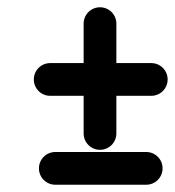

<svg xmlns="http://www.w3.org/2000/svg" viewBox="-20 -513 481 528"><path d="M210 -448C210 -448 210 -448 210 -448C210 -347.3 210 -246.7 210 -146C210 -121.1 230.1 -101 255 -101C279.9 -101 300 -121.1 300 -146C300 -146 300 -146 300 -146C300 -246.7 300 -347.3 300 -448C300 -472.9 279.9 -493 255 -493C230.1 -493 210 -472.9 210 -448ZM118 -249.5C118 -249.5 118 -249.5 118 -249.5C210.7 -249.5 303.3 -249.5 396 -249.5C420.9 -249.5 441 -269.6 441 -294.5C441 -319.3 420.9 -339.5 396 -339.5C396 -339.5 396 -339.5 396 -339.5C303.3 -339.5 210.7 -339.5 118 -339.5C93.1 -339.5 73 -319.3 73 -294.5C73 -269.6 93.1 -249.5 118 -249.5ZM132.1 -5C132.1 -5 132.1 -5 132.1 -5C215.4 -5 298.8 -5 382.1 -5C407 -5 427.1 -25.1 427.1 -50C427.1 -74.9 407 -95 382.1 -95C382.1 -95 382.1 -95 382.1 -95C298.8 -95 215.4 -95 132.1 -95C107.2 -95 87.1 -74.9 87.1 -50C87.1 -25.1 107.2 -5 132.1 -5Z"/></svg>

Font: FRB American Cursive Guidelines Black
Style: Bold Italic
Weight: 900
Italic angle: -25°
Version: Version 2.0;Modular Font Editor K font №1